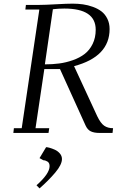

<svg xmlns="http://www.w3.org/2000/svg" viewBox="-20 -729 653 1053"><path d="M53.2 0 56.2 -25.9H99.1L195.8 -676.8H119.1L122.1 -702.1H196.8Q227.1 -702.1 287.1 -705.6Q347.2 -709 378.9 -709Q408.2 -709 435.3 -705.1Q462.4 -701.2 489.5 -691.4Q516.6 -681.6 536.4 -666.5Q556.2 -651.4 568.6 -626.5Q581.1 -601.6 581.1 -569.8Q581.1 -418 386.2 -366.2L513.2 -91.8Q531.7 -53.2 551.3 -39.6Q570.8 -25.9 600.1 -25.9L597.2 0H523.9Q496.6 0 478.3 -8.5Q460 -17.1 449.2 -41L309.1 -350.1H223.1L174.8 -25.9H250L246.1 0ZM180.2 287.1Q252 223.6 252 182.1Q252 164.6 240.5 157.2Q229 149.9 217.8 149.9L196.8 138.2L232.9 78.1Q239.3 78.1 252 81.5Q264.6 85 280.5 92Q296.4 99.1 308.1 112.5Q319.8 126 319.8 143.1Q319.8 173.8 283 217.5Q246.1 261.2 196.8 304.2ZM226.1 -376Q267.6 -376 304.7 -380.9Q341.8 -385.7 379.4 -398.9Q417 -412.1 444.1 -432.9Q471.2 -453.6 488 -487.8Q504.9 -522 504.9 -565.9Q504.9 -682.1 333 -682.1Q317.9 -682.1 302 -681.2Q286.1 -680.2 278.3 -679.2L270 -678.2Z"/></svg>

Font: Dehuti Alt
Style: Italic
Weight: 400
Version: Version 1.2